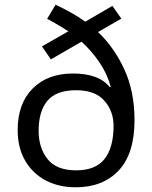

<svg xmlns="http://www.w3.org/2000/svg" viewBox="-20 -785 645 815"><path d="M216 -765Q248 -750 280.5 -732Q313 -714 342 -693L457 -760L495 -706L396 -649Q464 -585 507.5 -491Q551 -397 551 -275Q551 -133 484 -61.5Q417 10 301 10Q229 10 173.5 -19.5Q118 -49 86.5 -103.5Q55 -158 55 -233Q55 -345 118.5 -409Q182 -473 290 -473Q343 -473 382.5 -459Q422 -445 446 -415L450 -417Q434 -474 401 -522Q368 -570 326 -608L196 -533L158 -588L270 -652Q249 -666 226 -679.5Q203 -693 180 -705ZM303 -402Q219 -402 181.5 -357.5Q144 -313 144 -230Q144 -157 182 -109.5Q220 -62 303 -62Q386 -62 424 -110.5Q462 -159 462 -251Q462 -313 423 -357.5Q384 -402 303 -402Z"/></svg>

Font: Noto Sans Tirhuta
Style: Regular
Weight: 400
Designer: Monotype Design Team
Foundry: Monotype Imaging Inc.
Version: Version 2.003; ttfautohint (v1.8.4.7-5d5b)